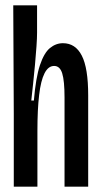

<svg xmlns="http://www.w3.org/2000/svg" viewBox="-20 -700 378 720"><path d="M31.7 0V-273.3L29.7 -680H119V-577.3Q119 -558 116.8 -526.2Q114.7 -494.3 111.2 -457.2Q107.7 -420 104 -384.7Q100.3 -349.3 97.3 -323H107Q114.3 -409.3 129.8 -455.7Q145.3 -502 167.5 -520Q189.7 -538 216 -538Q263 -538 286.8 -491.3Q310.7 -444.7 310.7 -342.3V0H222V-334Q222 -397 213.3 -424.8Q204.7 -452.7 183 -452.7Q161 -452.7 147 -425.2Q133 -397.7 126.7 -343.3Q120.3 -289 120.3 -208.7V0Z"/></svg>

Font: Bricolage Grotesque 96pt ExtraBold Condensed
Style: Regular
Weight: 800
Width: 3
Version: Version 1.001;gftools[0.9.33.dev8+g029e19f]